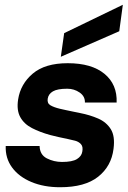

<svg xmlns="http://www.w3.org/2000/svg" viewBox="-20 -773 535 805"><path d="M232 12Q164 12 111.5 -10Q59 -32 30.5 -71Q2 -110 4 -161H146Q147 -124 176.5 -109Q206 -94 240 -94Q283 -94 302.5 -106Q322 -118 325 -137Q329 -158 319.5 -168.5Q310 -179 295 -183Q280 -187 265 -190Q249 -193 225 -198.5Q201 -204 190 -207Q147 -219 114 -236Q81 -253 65 -282Q49 -311 56 -356Q66 -421 117.5 -464.5Q169 -508 264 -508Q364 -508 418 -463.5Q472 -419 469 -343H336Q337 -369 314 -385Q291 -401 262 -401Q221 -401 202 -390Q183 -379 180 -359Q177 -340 191.5 -331.5Q206 -323 231 -317Q241 -315 258 -311Q275 -307 291.5 -304Q308 -301 316 -299Q357 -291 391.5 -276Q426 -261 444.5 -231.5Q463 -202 456 -149Q447 -76 391.5 -32Q336 12 232 12ZM235 -535 249 -634 495 -753 480 -642Z"/></svg>

Font: Host Grotesk Black
Style: Italic
Weight: 900
Italic angle: -8°
Designer: Doğukan Karapınar based on Poppins by Indian Type Foundry, Jonny Pinhorn
Foundry: Element Type
Version: Version 1.000; ttfautohint (v1.8.4.7-5d5b);gftools[0.9.33]